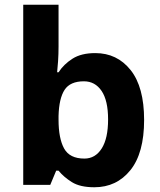

<svg xmlns="http://www.w3.org/2000/svg" viewBox="-20 -780 673 810"><path d="M227 -583Q227 -552 225 -522Q223 -492 221 -475H227Q249 -509 286 -532.5Q323 -556 382 -556Q474 -556 531 -484.5Q588 -413 588 -274Q588 -134 530 -62Q472 10 378 10Q318 10 283.5 -11.5Q249 -33 227 -60H217L192 0H78V-760H227ZM334 -437Q276 -437 252.5 -401Q229 -365 227 -291V-275Q227 -196 250.5 -153.5Q274 -111 336 -111Q382 -111 409 -153.5Q436 -196 436 -276Q436 -356 408.5 -396.5Q381 -437 334 -437Z"/></svg>

Font: Noto Sans Tangsa
Style: Regular
Weight: 400
Designer: David Williams
Foundry: Google LLC
Version: Version 1.504